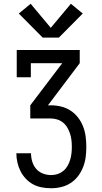

<svg xmlns="http://www.w3.org/2000/svg" viewBox="-20 -1001 540 1021"><path d="M252 0Q227 0 202.5 -4.5Q178 -9 156.5 -20.5Q135 -32 117.5 -50.5Q100 -69 89 -91Q78 -113 72.5 -137Q67 -161 67 -186H145Q145 -163 151.5 -141.5Q158 -120 172.5 -103Q187 -86 208.5 -78Q230 -70 252 -70Q270 -70 286.5 -75.5Q303 -81 316.5 -92Q330 -103 339 -118.5Q348 -134 353 -151Q358 -168 360 -185Q362 -202 362 -220Q362 -238 360 -255.5Q358 -273 352.5 -290Q347 -307 338 -322.5Q329 -338 315.5 -349Q302 -360 285 -365.5Q268 -371 250 -371H141V-441L311 -665H144V-590H69V-735H404V-665L235 -441H250Q278 -441 305 -434.5Q332 -428 355 -413Q378 -398 395 -376Q412 -354 422 -328Q432 -302 435.5 -274.5Q439 -247 439 -220Q439 -192 435.5 -165Q432 -138 422 -112.5Q412 -87 395.5 -65Q379 -43 356 -28Q333 -13 306 -6.5Q279 0 252 0ZM207 -801 80 -929 143 -981 250 -853 357 -981 420 -929 293 -801Z"/></svg>

Font: Iosevka Gothic
Style: Regular
Weight: 400
Monospace: yes
Designer: Belleve Invis
Foundry: Belleve Invis
Version: Version 15.5.1; ttfautohint (v1.8.4)